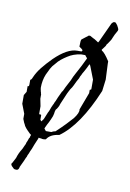

<svg xmlns="http://www.w3.org/2000/svg" viewBox="-60 -384 354 522"><g transform="rotate(10 117.0 -123.0)"><path d="M73 2Q68 2 66 1Q65 5 63 9Q60 16 57.5 22Q55 28 53 34Q51 38 49.5 41.5Q48 45 47 48Q44 53 43 58Q41 61 40 64Q39 67 37 71Q34 77 29 88Q28 95 24 97Q21 98 17 97Q15 97 13.5 95.5Q12 94 10 92Q6 89 5 84Q8 80 10 75.5Q12 71 15 66Q17 59 20 52.5Q23 46 28 38Q30 34 32 29Q33 27 34 25Q35 23 35 21Q37 16 38 14Q39 12 39.5 9.5Q40 7 42 5Q42 4 42.5 2Q43 0 44 -2Q44 -3 44 -3Q43 -4 41 -5L32 -14Q28 -18 24 -24Q23 -26 22 -28.5Q21 -31 20 -32Q20 -33 18 -37Q16 -41 16 -42V-56L6 -82V-106L12 -116V-132Q13 -131 14 -132Q16 -132 16 -136V-150Q19 -150 22 -158Q28 -172 39 -186Q51 -201 66 -216Q101 -250 128 -250H140Q142 -252 142 -254Q142 -255 132 -262Q132 -280 134 -282L152 -296H156L165 -291Q168 -290 174 -286Q177 -284 180 -282L182 -285L206 -337Q206 -337 206 -337Q205 -337 208 -340Q209 -342 210 -342L211 -343Q212 -344 215 -344Q218 -344 219 -342Q221 -340 223 -337Q228 -328 228 -326Q228 -323 226 -320L221 -311L217 -302Q215 -296 212 -292L206 -283Q204 -282 202 -276Q196 -268 193 -264Q194 -263 194 -262Q198 -260 203.5 -253.5Q209 -247 216 -236V-230L218 -186L214 -154Q172 -53 120 -16Q95 -13 86 2Q78 4 73 2ZM62 -48 65 -44Q66 -44 67 -46Q72 -52 72 -54Q76 -64 79 -71Q81 -74 82.5 -78.5Q84 -83 86 -88Q87 -89 87.5 -91Q88 -93 90 -96Q92 -102 94 -105Q94 -106 98.5 -116Q103 -126 106.5 -133Q110 -140 107 -132L114 -147Q117 -152 119.5 -157.5Q122 -163 125 -168Q127 -173 129.5 -178.5Q132 -184 135 -189Q141 -200 147 -211.5Q153 -223 158 -234Q157 -235 157 -236Q156 -236 155.5 -237Q155 -238 154 -239Q152 -241 152 -242H140Q119 -239 104 -229Q96 -224 88.5 -218Q81 -212 75 -204Q68 -197 63.5 -188.5Q59 -180 55 -171Q48 -154 48 -134Q48 -133 48.5 -130Q49 -127 50 -123Q51 -121 51 -119.5Q51 -118 52 -116V-104L56 -84V-64Q56 -61 59 -62Q62 -62 62 -60ZM96 -20Q98 -20 99 -21Q102 -23 108 -24Q123 -38 133.5 -49Q144 -60 151 -68Q164 -85 162 -94L180 -142V-150Q180 -152 182 -152Q184 -152 184 -154V-180L170 -216L167 -220V-219Q165 -214 162.5 -209.5Q160 -205 158 -201Q156 -197 154 -194Q152 -191 151 -188Q149 -185 148 -182.5Q147 -180 146 -177Q143 -171 141 -168Q138 -162 135 -155.5Q132 -149 128 -144Q125 -138 124.5 -137.5Q124 -137 121 -130.5Q118 -124 108 -100Q106 -93 104 -90Q103 -88 102.5 -87.5Q102 -87 101 -85Q98 -82 98 -81Q96 -75 96 -71Q95 -67 94 -63Q92 -58 90 -53.5Q88 -49 86 -45Q84 -42 82 -37.5Q80 -33 78 -29L77 -26L82 -20Z"/></g></svg>

Font: Estonia
Style: Regular
Weight: 400
Designer: Robert E. Leuschke
Foundry: Robert E. Leuschke
Version: Version 1.014; ttfautohint (v1.8.3)